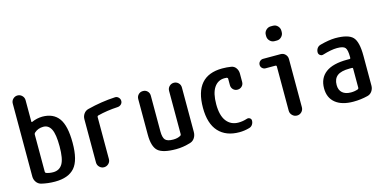

<svg xmlns="http://www.w3.org/2000/svg" viewBox="-73 -1160 3146 1569"><g transform="rotate(-15 1500.0 -375.0)"><path d="M173.8 -406.2V-89.8Q173.8 -81.1 181.6 -78.1Q208 -68.4 240.2 -68.4Q293 -68.4 318.8 -111.3Q344.7 -154.3 344.7 -259.8Q344.7 -361.3 322.8 -404.8Q300.8 -448.2 256.8 -448.2Q211.9 -448.2 180.7 -419.9Q173.8 -413.1 173.8 -406.2ZM119.1 -3.9Q94.7 -10.7 80.1 -31.7Q65.4 -52.7 65.4 -79.1V-695.3Q65.4 -718.8 81.5 -734.4Q97.7 -750 119.6 -750Q141.6 -750 157.7 -733.9Q173.8 -717.8 173.8 -695.3V-515.6Q173.8 -506.8 181.6 -510.7Q223.6 -529.3 269.5 -530.3Q363.3 -530.3 409.2 -467.3Q455.1 -404.3 455.1 -259.8Q455.1 -112.3 401.9 -51.3Q348.6 9.8 235.4 9.8Q174.8 9.8 119.1 -3.9Z M597.7 -54.7V-420.9Q597.7 -446.3 612.3 -466.8Q627 -487.3 651.4 -493.2Q769.5 -523.4 885.7 -529.3Q902.3 -530.3 915 -517.6Q927.7 -504.9 927.7 -487.8Q927.7 -470.7 915.5 -459Q903.3 -447.3 885.7 -446.3Q793.9 -441.4 714.8 -420.9Q707 -418.9 707 -410.2V-54.7Q707 -31.2 690.4 -15.6Q673.8 0 651.9 0Q629.9 0 613.8 -16.1Q597.7 -32.2 597.7 -54.7Z M1259.8 9.8Q1146.5 9.8 1106 -27.3Q1065.4 -64.5 1065.4 -165V-465.8Q1065.4 -488.3 1080.6 -503.9Q1095.7 -519.5 1119.1 -519.5Q1141.6 -519.5 1156.7 -504.4Q1171.9 -489.3 1171.9 -465.8V-165Q1171.9 -111.3 1189.9 -91.8Q1208 -72.3 1256.8 -72.3Q1293.9 -72.3 1319.3 -86.9Q1326.2 -90.8 1326.2 -99.6V-464.8Q1326.2 -488.3 1342.3 -503.9Q1358.4 -519.5 1380.4 -519.5Q1402.3 -519.5 1418.5 -503.9Q1434.6 -488.3 1434.6 -464.8V-88.9Q1434.6 -61.5 1420.9 -39.6Q1407.2 -17.6 1382.8 -9.8Q1319.3 9.8 1259.8 9.8Z M1794.9 9.8Q1681.6 9.8 1619.6 -58.1Q1557.6 -126 1557.6 -259.8Q1557.6 -529.3 1792 -530.3Q1831.1 -530.3 1867.2 -524.4Q1892.6 -520.5 1907.2 -499.5Q1921.9 -478.5 1921.9 -453.1V-381.8Q1921.9 -359.4 1906.7 -344.7Q1891.6 -330.1 1869.6 -330.1Q1847.7 -330.1 1833 -345.2Q1818.4 -360.4 1818.4 -381.8V-436.5Q1818.4 -444.3 1808.6 -447.3Q1802.7 -448.2 1790 -448.2Q1734.4 -448.2 1702.1 -400.9Q1669.9 -353.5 1669.9 -259.8Q1669.9 -164.1 1707 -116.2Q1744.1 -68.4 1807.6 -68.4Q1843.8 -68.4 1879.9 -80.1Q1893.6 -85 1905.8 -77.6Q1918 -70.3 1918 -55.7Q1918 -37.1 1907.7 -22Q1897.5 -6.8 1878.9 -2Q1836.9 9.8 1794.9 9.8Z M2135.7 -439.5Q2120.1 -439.5 2107.9 -450.7Q2095.7 -461.9 2095.7 -479Q2095.7 -496.1 2107.9 -507.8Q2120.1 -519.5 2135.7 -519.5H2284.2Q2307.6 -519.5 2323.7 -502.9Q2339.8 -486.3 2339.8 -462.9V-55.7Q2339.8 -32.2 2323.7 -16.1Q2307.6 0 2284.7 0Q2261.7 0 2245.1 -16.6Q2228.5 -33.2 2228.5 -55.7V-429.7Q2228.5 -438.5 2219.7 -439.5ZM2284.2 -759.8Q2307.6 -759.8 2323.7 -742.7Q2339.8 -725.6 2339.8 -703.1V-692.4Q2339.8 -668.9 2323.2 -651.9Q2306.6 -634.8 2284.2 -634.8H2264.6Q2241.2 -634.8 2224.6 -651.9Q2208 -668.9 2208 -692.4V-703.1Q2208 -726.6 2225.1 -743.2Q2242.2 -759.8 2264.6 -759.8Z M2797.9 -259.8Q2725.6 -259.8 2693.4 -234.4Q2661.1 -209 2661.1 -157.2Q2661.1 -114.3 2687 -91.3Q2712.9 -68.4 2759.8 -68.4Q2791 -68.4 2818.4 -78.1Q2826.2 -81.1 2826.2 -89.8V-251Q2826.2 -259.8 2818.4 -259.8ZM2759.8 9.8Q2662.1 9.8 2608.4 -33.7Q2554.7 -77.1 2554.7 -157.2Q2554.7 -243.2 2615.2 -289.1Q2675.8 -335 2797.9 -335H2818.4Q2826.2 -335 2826.2 -343.8V-351.6Q2826.2 -410.2 2810.5 -429.2Q2794.9 -448.2 2742.2 -448.2Q2693.4 -448.2 2620.1 -425.8Q2605.5 -420.9 2592.8 -430.2Q2580.1 -439.5 2580.1 -455.1Q2580.1 -474.6 2590.8 -489.7Q2601.6 -504.9 2621.1 -509.8Q2693.4 -529.3 2748 -530.3Q2858.4 -530.3 2896.5 -490.2Q2934.6 -450.2 2934.6 -332V-79.1Q2934.6 -52.7 2919.9 -31.7Q2905.3 -10.7 2880.9 -4.9Q2821.3 9.8 2759.8 9.8Z"/></g></svg>

Font: Rounded Mgen+ 1mn medium
Style: Regular
Weight: 500
Designer: [Source Han Sans]
Ryoko NISHIZUKA  (kana & ideographs); Paul D. Hunt (Latin, Greek & Cyrillic); Wenlong ZHANG  (bopomofo
Version: Version 1.059.20150602